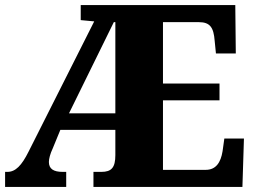

<svg xmlns="http://www.w3.org/2000/svg" viewBox="-20 -734 1002 754"><path d="M0 0H240V-59H226C190 -59 172 -71 172 -98C172 -110 177 -130 187 -151L217 -224H433V-125C433 -76 418 -59 378 -59H347V0H932L938 -190H861L854 -140C847 -96 828 -67 788 -67H620V-340H842V-406H620V-647H761C805 -647 819 -626 823 -574L828 -524H906L904 -714H297V-655L350 -650L92 -138C65 -84 41 -59 9 -59H0ZM251 -289 427 -647H433V-289Z"/></svg>

Font: Noto Serif Ethiopic SemiCondensed Black
Style: Regular
Weight: 900
Width: 4
Designer: Monotype Design Team
Foundry: Monotype Imaging Inc.
Version: Version 2.102